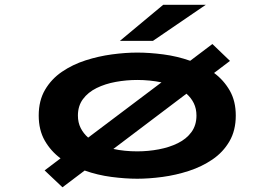

<svg xmlns="http://www.w3.org/2000/svg" viewBox="-20 -730 1140 796"><path d="M165 -23.5 231 -73.5Q190.5 -103.5 165.5 -147.2Q140.5 -191 140.5 -251Q140.5 -313 166.8 -357.8Q193 -402.5 237 -432.5Q281 -462.5 334.8 -479.8Q388.5 -497 444.2 -504.5Q500 -512 549 -512Q599.5 -512 657 -504.5Q714.5 -497 768.5 -478L860.5 -547.5L933.5 -477.5L867.5 -427.5Q907.5 -398 932.5 -354.5Q957.5 -311 957.5 -251Q957.5 -189 931.2 -144Q905 -99 861 -69Q817 -39 763.2 -21.5Q709.5 -4 653.8 3.5Q598 11 549 11Q499.5 11 442 3.5Q384.5 -4 331 -23L239 46.5ZM303 -251Q303 -222 314.5 -199.2Q326 -176.5 345.5 -159.5L649.5 -388.5Q625.5 -393.5 600 -396Q574.5 -398.5 549 -398.5Q504 -398.5 460 -390.5Q416 -382.5 380.5 -365Q345 -347.5 324 -319.2Q303 -291 303 -251ZM549 -102.5Q594.5 -102.5 638.2 -110.8Q682 -119 717.5 -136.5Q753 -154 773.8 -182.5Q794.5 -211 794.5 -251Q794.5 -279.5 783.5 -302Q772.5 -324.5 753 -341.5L450 -112.5Q496 -102.5 549 -102.5ZM614 -560.5H477L656.5 -710H833Z"/></svg>

Font: Trispace Expanded SemiBold
Style: Regular
Weight: 600
Width: 7
Designer: Tyler Finck
Foundry: Etcetera Type Company
Version: Version 1.210; ttfautohint (v1.8.3)